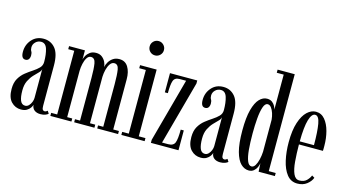

<svg xmlns="http://www.w3.org/2000/svg" viewBox="-83 -1066 2516 1391"><g transform="rotate(15 1175.0 -370.0)"><path d="M131 10.5Q87.5 10.5 57.5 -20.8Q27.5 -52 27.5 -116.5Q27.5 -164 45.5 -195Q63.5 -226 90 -247Q116.5 -268 142.8 -285Q169 -302 187 -320.5Q205 -339 205 -365.5Q205 -422.5 192.8 -462Q180.5 -501.5 147 -501.5Q122.5 -501.5 105.2 -484.5Q88 -467.5 88 -444.5Q88 -427 94.8 -416.5Q101.5 -406 101.5 -387.5Q101.5 -369.5 93.5 -358Q85.5 -346.5 69 -346.5Q37 -346.5 37 -397.5Q37 -451 70.8 -489.2Q104.5 -527.5 159 -527.5Q212.5 -527.5 246.2 -487.8Q280 -448 280 -359V-58Q280 -37 285.2 -29.2Q290.5 -21.5 299.5 -21.5Q306.5 -21.5 312.5 -25Q318.5 -28.5 321.5 -31.5L334 -12Q328 -5.5 312.5 0.5Q297 6.5 276 6.5Q247.5 6.5 230 -7.2Q212.5 -21 211 -46Q208.5 -36 199.5 -22.8Q190.5 -9.5 173.8 0.5Q157 10.5 131 10.5ZM153 -24Q168.5 -24 180.2 -36Q192 -48 198.5 -64.8Q205 -81.5 205 -96V-313.5Q204 -299.5 188.8 -284.2Q173.5 -269 154.2 -248.8Q135 -228.5 120.2 -199Q105.5 -169.5 105.5 -126.5Q105.5 -77 116.5 -50.5Q127.5 -24 153 -24Z M349.5 0V-23H394.5V-500.5H349.5V-523.5H468.5V-455Q470.5 -466.5 479.8 -483.5Q489 -500.5 506.8 -513.8Q524.5 -527 552.5 -527Q580.5 -527 598.2 -512.5Q616 -498 624.8 -478.5Q633.5 -459 634 -443Q637.5 -461.5 649 -481Q660.5 -500.5 680 -513.8Q699.5 -527 727.5 -527Q771 -527 793 -491.2Q815 -455.5 815 -400V-23H857.5V0H701V-23H740V-343Q740 -412 733.8 -450.5Q727.5 -489 699 -489Q680.5 -489 667.8 -470.8Q655 -452.5 648.2 -425.5Q641.5 -398.5 640.5 -371.5V-23H680V0H528V-23H566V-343Q566 -412 559.5 -450.5Q553 -489 524 -489Q506 -489 494 -470.2Q482 -451.5 476 -424Q470 -396.5 469.5 -370.5V-23H507.5V0Z M968 -619.5Q945 -619.5 929.5 -635Q914 -650.5 914 -673Q914 -695.5 929.5 -711.2Q945 -727 968 -727Q989.5 -727 1005.2 -711.2Q1021 -695.5 1021 -673Q1021 -650.5 1005.2 -635Q989.5 -619.5 968 -619.5ZM882 0V-23H931.5V-500.5H882V-523.5H1006.5V-23H1056.5V0Z M1103.5 0V-23L1233.5 -500.5H1184.5Q1148.5 -500.5 1138.8 -472.2Q1129 -444 1129 -379.5H1106.5V-523.5H1311V-500.5L1181 -23H1227Q1266 -23 1276.8 -50.5Q1287.5 -78 1287.5 -148.5H1310.5V0Z M1479 10.5Q1435.5 10.5 1405.5 -20.8Q1375.5 -52 1375.5 -116.5Q1375.5 -164 1393.5 -195Q1411.5 -226 1438 -247Q1464.5 -268 1490.8 -285Q1517 -302 1535 -320.5Q1553 -339 1553 -365.5Q1553 -422.5 1540.8 -462Q1528.5 -501.5 1495 -501.5Q1470.5 -501.5 1453.2 -484.5Q1436 -467.5 1436 -444.5Q1436 -427 1442.8 -416.5Q1449.5 -406 1449.5 -387.5Q1449.5 -369.5 1441.5 -358Q1433.5 -346.5 1417 -346.5Q1385 -346.5 1385 -397.5Q1385 -451 1418.8 -489.2Q1452.5 -527.5 1507 -527.5Q1560.5 -527.5 1594.2 -487.8Q1628 -448 1628 -359V-58Q1628 -37 1633.2 -29.2Q1638.5 -21.5 1647.5 -21.5Q1654.5 -21.5 1660.5 -25Q1666.5 -28.5 1669.5 -31.5L1682 -12Q1676 -5.5 1660.5 0.5Q1645 6.5 1624 6.5Q1595.5 6.5 1578 -7.2Q1560.5 -21 1559 -46Q1556.5 -36 1547.5 -22.8Q1538.5 -9.5 1521.8 0.5Q1505 10.5 1479 10.5ZM1501 -24Q1516.5 -24 1528.2 -36Q1540 -48 1546.5 -64.8Q1553 -81.5 1553 -96V-313.5Q1552 -299.5 1536.8 -284.2Q1521.5 -269 1502.2 -248.8Q1483 -228.5 1468.2 -199Q1453.5 -169.5 1453.5 -126.5Q1453.5 -77 1464.5 -50.5Q1475.5 -24 1501 -24Z M1839.5 10Q1806.5 10 1779.5 -16Q1752.5 -42 1736.2 -101Q1720 -160 1720 -259Q1720 -355.5 1736 -414.5Q1752 -473.5 1778 -500.2Q1804 -527 1834.5 -527Q1859 -527 1873.8 -515.2Q1888.5 -503.5 1895.8 -488.8Q1903 -474 1905 -464V-726.5H1853V-750H1981.5V-23H2033.5V0H1911.5L1908 -63Q1906.5 -50 1899 -32.8Q1891.5 -15.5 1876.8 -2.8Q1862 10 1839.5 10ZM1851 -23.5Q1867 -23.5 1878.5 -42.2Q1890 -61 1896.8 -89.8Q1903.5 -118.5 1905 -147.5V-388.5Q1903 -412.5 1895.5 -435.8Q1888 -459 1876.2 -474.2Q1864.5 -489.5 1849.5 -489.5Q1829 -489.5 1817.8 -456.2Q1806.5 -423 1802 -369.8Q1797.5 -316.5 1797.5 -257Q1797.5 -188 1802.2 -135.2Q1807 -82.5 1818.8 -53Q1830.5 -23.5 1851 -23.5Z M2203 10.5Q2154.5 10.5 2124.5 -27.8Q2094.5 -66 2080.5 -128.5Q2066.5 -191 2066.5 -263Q2066.5 -352.5 2085.8 -411.2Q2105 -470 2135.8 -498.8Q2166.5 -527.5 2201 -527.5Q2242 -527.5 2269 -495.2Q2296 -463 2309.5 -412Q2323 -361 2323 -304Q2323 -294.5 2323 -285Q2323 -275.5 2322.5 -266.5H2142.5Q2143 -196.5 2147.8 -139.5Q2152.5 -82.5 2167.5 -48.8Q2182.5 -15 2212 -15Q2246.5 -15 2266 -34.2Q2285.5 -53.5 2293 -74L2313 -62Q2302.5 -33.5 2274 -11.5Q2245.5 10.5 2203 10.5ZM2201 -504.5Q2175 -504.5 2159.2 -451.5Q2143.5 -398.5 2142.5 -289.5H2249Q2249 -390.5 2239 -447.5Q2229 -504.5 2201 -504.5Z"/></g></svg>

Font: Imbue 50pt
Style: Regular
Weight: 400
Designer: Tyler Finck
Foundry: Etcetera Type Company
Version: Version 1.102; ttfautohint (v1.8.3)